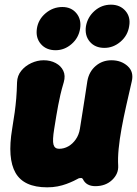

<svg xmlns="http://www.w3.org/2000/svg" viewBox="-20 -780 587 822"><path d="M486 -71Q488 -36 460 -9.5Q432 17 388 17Q369 17 355.5 9.5Q342 2 335 -13Q332 -18 328 -18Q324 -18 318 -17Q309 -12 295.5 -5.5Q282 1 264.5 7.5Q247 14 226.5 18Q206 22 182 22Q82 22 46.5 -40Q11 -102 32 -228Q39 -270 43 -299.5Q47 -329 49.5 -358.5Q52 -388 53 -428Q54 -456 71 -477Q88 -498 114 -510Q140 -522 167 -522Q196 -522 218.5 -510Q241 -498 251 -477Q261 -456 253 -428Q244 -398 238.5 -374Q233 -350 229 -328.5Q225 -307 221 -283.5Q217 -260 212 -228Q204 -179 209 -161Q214 -143 233 -143Q254 -143 272.5 -153.5Q291 -164 304.5 -183.5Q318 -203 322 -228Q329 -270 333.5 -300.5Q338 -331 343 -361Q348 -391 354 -433Q361 -473 389.5 -497.5Q418 -522 457 -522Q499 -522 526.5 -497Q554 -472 544 -431Q532 -379 520.5 -328Q509 -277 500.5 -230.5Q492 -184 488 -143Q484 -102 486 -71ZM218 -565Q178 -565 155 -591.5Q132 -618 138 -658Q144 -697 175.5 -723.5Q207 -750 247 -750Q285 -750 307 -723.5Q329 -697 323 -658Q317 -618 286.5 -591.5Q256 -565 218 -565ZM427 -575Q387 -575 364.5 -601.5Q342 -628 348 -668Q355 -707 385 -733.5Q415 -760 455 -760Q494 -760 517 -733.5Q540 -707 533 -668Q527 -628 496 -601.5Q465 -575 427 -575Z"/></svg>

Font: Winky Sans ExtraBold
Style: Italic
Weight: 800
Italic angle: -8.97852°
Designer: Simon Atzbach
Foundry: typofactur
Version: Version 1.205